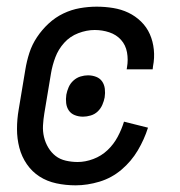

<svg xmlns="http://www.w3.org/2000/svg" viewBox="-20 -548 540 576"><path d="M207 8Q177 8 149 2Q121 -4 98.5 -18.5Q76 -33 60.5 -55.5Q45 -78 38 -105Q31 -132 31 -161Q31 -190 36 -219L56 -339Q60 -364 68 -389Q76 -414 91 -436.5Q106 -459 126 -477.5Q146 -496 170 -507.5Q194 -519 219.5 -523.5Q245 -528 270 -528Q295 -528 319.5 -524Q344 -520 365 -510Q386 -500 403 -483.5Q420 -467 429.5 -445.5Q439 -424 441.5 -399Q444 -374 439 -349L438 -340H360L361 -346Q365 -369 361 -391Q357 -413 343 -428.5Q329 -444 308 -451Q287 -458 264 -458Q240 -458 215 -448.5Q190 -439 172.5 -419.5Q155 -400 146 -376Q137 -352 133 -328L113 -208Q110 -190 109 -172Q108 -154 112 -137Q116 -120 125 -105Q134 -90 147 -80Q160 -70 177.5 -66Q195 -62 213 -62Q236 -62 260 -71Q284 -80 302.5 -97.5Q321 -115 333 -137.5Q345 -160 352 -183L424 -165Q413 -130 393.5 -97Q374 -64 344.5 -39Q315 -14 278.5 -3Q242 8 207 8ZM229 -198Q216 -198 204.5 -202.5Q193 -207 186.5 -216.5Q180 -226 178.5 -238.5Q177 -251 179 -264Q181 -275 186 -286.5Q191 -298 200.5 -306.5Q210 -315 221.5 -318.5Q233 -322 244 -322Q257 -322 268.5 -317.5Q280 -313 286.5 -303.5Q293 -294 294.5 -281.5Q296 -269 294 -256Q292 -245 287 -233.5Q282 -222 273 -213.5Q264 -205 252 -201.5Q240 -198 229 -198Z"/></svg>

Font: Iosevka
Style: Italic
Weight: 400
Italic angle: -9°
Monospace: yes
Designer: Belleve Invis
Foundry: Belleve Invis
Version: Version 32.5.0; ttfautohint (v1.8.4)